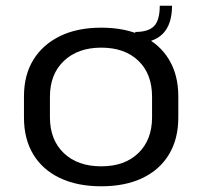

<svg xmlns="http://www.w3.org/2000/svg" viewBox="-20 -645 709 673"><path d="M335 8Q251 8 190 -21Q129 -50 96.5 -104Q64 -158 64 -233V-307Q64 -382 97 -435.5Q130 -489 190.5 -518.5Q251 -548 335 -548Q419 -548 479.5 -519Q540 -490 572.5 -436Q605 -382 605 -307V-233Q605 -158 572.5 -104Q540 -50 479.5 -21Q419 8 335 8ZM335 -62Q417 -62 465 -108.5Q513 -155 513 -234V-306Q513 -386 465 -432Q417 -478 335 -478Q253 -478 204 -431.5Q155 -385 155 -306V-234Q155 -155 203.5 -108.5Q252 -62 335 -62ZM454 -533Q500 -533 520 -553.5Q540 -574 540 -625H583Q583 -494 454 -494Z"/></svg>

Font: Pathway Extreme 72pt Medium
Style: Regular
Weight: 500
Designer: Eduardo Rodriguez Tunni
Foundry: Eduardo Rodriguez Tunni
Version: Version 1.001;gftools[0.9.26]